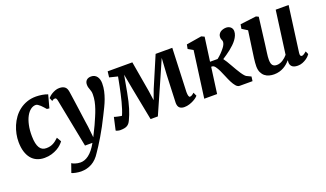

<svg xmlns="http://www.w3.org/2000/svg" viewBox="-77 -1073 3101 1828"><g transform="rotate(-20 1474.0 -159.0)"><path d="M215.8 9.8Q173.3 9.8 139.6 -4.9Q106 -19.5 82.5 -48.1Q59.1 -76.7 46.1 -118.7Q33.2 -160.6 32.7 -215.3Q32.2 -254.9 40.5 -296.4Q48.8 -337.9 65.4 -377.2Q82 -416.5 107.2 -451.2Q132.3 -485.8 166.3 -511.7Q200.2 -537.6 242.4 -552.7Q284.7 -567.9 335.9 -567.9Q350.1 -567.9 365.7 -566.4Q381.3 -564.9 397 -562.5Q412.6 -560.1 427 -556.2Q441.4 -552.2 453.1 -547.4L418 -417.5Q417.5 -418 413.8 -418.5Q410.2 -418.9 405.8 -419.4Q401.4 -419.9 397.7 -420.2Q394 -420.4 393.6 -420.9Q384.3 -431.6 373 -444.3Q361.8 -457 350.1 -468Q338.4 -479 327.1 -486.1Q315.9 -493.2 306.2 -493.2Q278.8 -493.2 253.9 -474.4Q229 -455.6 210.2 -420.9Q191.4 -386.2 180.7 -336.4Q169.9 -286.6 170.9 -224.6Q171.4 -184.1 177.7 -155Q184.1 -126 195.6 -107.4Q207 -88.9 223.9 -80.3Q240.7 -71.8 262.7 -71.8Q283.7 -71.8 300.8 -75.9Q317.9 -80.1 333 -87.9Q348.1 -95.7 361.8 -106.7Q375.5 -117.7 389.6 -130.9L415.5 -85.4Q405.8 -71.8 388.4 -55.2Q371.1 -38.6 345.7 -24.2Q320.3 -9.8 287.8 0Q255.4 9.8 215.8 9.8Z M435.1 143.1Q439.9 147 448.7 151.1Q457.5 155.3 469 158.9Q480.5 162.6 494.1 165Q507.8 167.5 522.5 167.5Q542 167.5 563 160.4Q584 153.3 605.5 137.2Q627 121.1 648.4 95Q669.9 68.8 690.9 30.8H615.7L519.5 -460.9Q516.1 -476.1 511.5 -482.2Q506.8 -488.3 499 -488.3Q493.2 -488.3 486.1 -486.1Q479 -483.9 467.8 -474.6L453.6 -508.8Q457 -513.7 467.5 -523.4Q478 -533.2 493.9 -543Q509.8 -552.7 529.8 -560.3Q549.8 -567.9 571.8 -567.9Q591.8 -567.9 606 -563.2Q620.1 -558.6 629.6 -550Q639.2 -541.5 644.3 -529.1Q649.4 -516.6 651.9 -501Q654.8 -482.9 658.9 -453.4Q663.1 -423.8 668.2 -388.4Q673.3 -353 678.5 -314.7Q683.6 -276.4 688.5 -241.2Q693.4 -206.1 697.5 -176.5Q701.7 -147 704.6 -128.9L716.8 -16.6L767.6 -120.6Q783.7 -157.2 799.1 -192.4Q814.5 -227.5 826.4 -262.5Q838.4 -297.4 845.5 -332Q852.5 -366.7 852.5 -402.8Q852.5 -420.9 849.1 -433.3Q845.7 -445.8 841.6 -456.8Q837.4 -467.8 834 -479.5Q830.6 -491.2 830.6 -507.8Q830.6 -535.6 847.2 -551.8Q863.8 -567.9 894.5 -567.9Q914.1 -567.9 928.7 -560.1Q943.4 -552.2 952.9 -539.1Q962.4 -525.9 967.3 -508.3Q972.2 -490.7 972.2 -470.7Q972.2 -430.2 963.9 -393.1Q955.6 -356 942.4 -320.1Q929.2 -284.2 912.1 -249.3Q895 -214.4 877.4 -179.2Q854 -130.9 828.4 -83.7Q802.7 -36.6 778.3 4.9Q753.9 46.4 731.9 80.1Q710 113.8 694.8 135.7Q657.7 194.8 608.4 222.4Q559.1 250 498 250Q486.3 250 472.2 248.3Q458 246.6 444.8 244.1Q431.6 241.7 420.7 238.3Q409.7 234.9 403.8 231.9L435.1 143.1Z M980.5 7.8Q976.1 7.8 969.2 6.6Q962.4 5.4 955.8 3.7Q949.2 2 944.1 -0.2Q939 -2.4 938.5 -3.9L967.3 -131.8Q969.2 -130.4 979.7 -127.7Q990.2 -125 1003.2 -122.1Q1016.1 -119.1 1027.8 -117.2Q1039.6 -115.2 1043.5 -115.2Q1054.7 -140.1 1065.4 -173.1Q1076.2 -206.1 1085.4 -241.9Q1094.7 -277.8 1102.8 -314.5Q1110.8 -351.1 1117.4 -383.1Q1124 -415 1128.7 -440.4Q1133.3 -465.8 1136.2 -480L1053.2 -500.5L1060.1 -559.6H1310.1L1363.3 -250.5L1377.4 -151.9L1414.1 -250.5L1545.9 -559.6H1714.8L1697.3 -117.7Q1697.3 -94.2 1701.4 -79.3Q1705.6 -64.5 1713.9 -64.5Q1724.1 -64.5 1735.1 -71Q1746.1 -77.6 1758.3 -88.9L1774.9 -52.2Q1772 -47.9 1759.3 -37.4Q1746.6 -26.9 1727.3 -16.4Q1708 -5.9 1683.1 2.2Q1658.2 10.3 1631.3 10.3Q1602.1 10.3 1584.5 -4.2Q1566.9 -18.6 1565.9 -54.2L1577.1 -336.4L1587.4 -503.9L1514.6 -337.4L1362.3 7.3H1288.6L1224.6 -322.8L1196.3 -476.1L1165.5 -306.2Q1156.7 -259.3 1148.2 -222.7Q1139.6 -186 1130.4 -156Q1121.1 -126 1111.1 -100.6Q1101.1 -75.2 1089.8 -51.3Q1082.5 -35.2 1073.5 -23.9Q1064.5 -12.7 1052 -5.6Q1039.6 1.5 1022.2 4.6Q1004.9 7.8 980.5 7.8Z M1898.4 -470.2 1848.1 -499 1856.4 -542.5 2010.7 -567.9 2040.5 -554.2 2007.3 -312H2084Q2107.4 -330.6 2126.2 -349.6Q2145 -368.7 2164.1 -393.1Q2174.3 -405.8 2181.4 -420.9Q2188.5 -436 2188.5 -449.2Q2189 -455.6 2187 -460.4Q2185.1 -465.3 2182.9 -470.5Q2180.7 -475.6 2178.7 -481.9Q2176.8 -488.3 2176.8 -498Q2176.8 -514.2 2183.8 -526.9Q2190.9 -539.6 2202.6 -547.9Q2214.4 -556.2 2229.7 -560.5Q2245.1 -564.9 2261.2 -564.9Q2273.4 -564.9 2284.9 -561Q2296.4 -557.1 2304.9 -549.8Q2313.5 -542.5 2318.6 -531.7Q2323.7 -521 2323.7 -507.3Q2323.7 -485.8 2314.9 -464.8Q2306.2 -443.8 2291.7 -424.3Q2277.3 -404.8 2258.1 -386.5Q2238.8 -368.2 2217.8 -351.3Q2196.8 -334.5 2175 -319.8Q2153.3 -305.2 2134.3 -292.5Q2145.5 -278.3 2158.7 -256.6Q2171.9 -234.9 2186 -210Q2200.2 -185.1 2214.8 -159.9Q2229.5 -134.8 2243.4 -114Q2257.3 -93.3 2270.3 -79.1Q2283.2 -64.9 2293.9 -62.5L2330.1 -44.9L2324.2 0H2194.3Q2174.3 0 2157.5 -19.5Q2140.6 -39.1 2125.7 -68.4Q2110.8 -97.7 2097.2 -131.6Q2083.5 -165.5 2069.6 -194.8Q2055.7 -224.1 2041 -243.7Q2026.4 -263.2 2009.3 -263.2H2001L1965.3 0H1835Z M2405.8 -119.1Q2405.8 -135.7 2407.5 -156.5Q2409.2 -177.2 2412.1 -199.7Q2415 -222.2 2418.5 -245.6Q2421.9 -269 2424.8 -291.5L2450.2 -469.7L2395 -504.4L2402.8 -547.9L2565.4 -567.9L2589.8 -556.2L2556.2 -287.6Q2550.8 -243.7 2545.2 -205.3Q2539.6 -167 2539.6 -138.7Q2539.6 -117.7 2543.2 -103.5Q2546.9 -89.4 2554.2 -81.1Q2561.5 -72.8 2572 -69.1Q2582.5 -65.4 2596.2 -65.4Q2611.8 -65.4 2627.2 -70.6Q2642.6 -75.7 2656.5 -84.5Q2670.4 -93.3 2682.9 -104.5Q2695.3 -115.7 2705.6 -127.9L2764.2 -564H2895L2833 -102.5Q2828.1 -65.4 2848.6 -65.4Q2852.5 -65.4 2856.7 -66.7Q2860.8 -67.9 2866.2 -70.8Q2871.6 -73.7 2878.9 -79.1Q2886.2 -84.5 2896.5 -92.8L2910.6 -61Q2907.2 -55.2 2896.5 -43.5Q2885.7 -31.7 2868.7 -20Q2851.6 -8.3 2829.3 0.5Q2807.1 9.3 2781.2 9.3Q2737.3 9.3 2719.2 -12.2Q2701.2 -33.7 2708 -68.4L2706.1 -71.3Q2693.4 -56.2 2677 -41.7Q2660.6 -27.3 2640.4 -15.9Q2620.1 -4.4 2595.2 2.7Q2570.3 9.8 2540.5 9.8Q2515.6 9.8 2491.7 3.4Q2467.8 -2.9 2448.7 -18.1Q2429.7 -33.2 2418 -57.9Q2406.2 -82.5 2405.8 -119.1Z"/></g></svg>

Font: Merriweather Bold
Style: Italic
Weight: 700
Italic angle: -7°
Designer: Eben Sorkin ( eben@eyebytes.com )
Foundry: Eben Sorkin ( eben@eyebytes.com )
Version: Version 1.5; ttfautohint (v0.97) -l 13 -r 13 -G 200 -x 24 -f